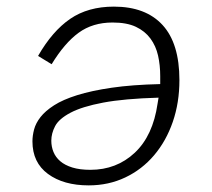

<svg xmlns="http://www.w3.org/2000/svg" viewBox="-20 -548 640 580"><path d="M248 12Q172 12 125 -22.5Q78 -57 78 -121Q78 -138 83 -157Q88 -176 102.5 -194.5Q117 -213 143.5 -230Q170 -247 213 -260.5Q256 -274 317.5 -283Q379 -292 464 -294V-318Q464 -351 457.5 -380Q451 -409 434.5 -431.5Q418 -454 390.5 -467Q363 -480 320 -480Q260 -480 217.5 -449Q175 -418 136 -354L95 -379Q138 -454 192 -491Q246 -528 324 -528Q420 -528 471 -472.5Q522 -417 522 -306Q522 -238 502 -180Q482 -122 445.5 -79Q409 -36 358.5 -12Q308 12 248 12ZM253 -35Q332 -35 387 -86.5Q442 -138 456 -235L459 -253Q355 -250 291.5 -238Q228 -226 193 -207.5Q158 -189 146.5 -167Q135 -145 135 -123Q135 -105 141.5 -89Q148 -73 162 -61Q176 -49 198.5 -42Q221 -35 253 -35Z"/></svg>

Font: IBM Plex Mono Light
Style: Italic
Weight: 300
Italic angle: -9°
Monospace: yes
Designer: Mike Abbink, Paul van der Laan, Pieter van Rosmalen
Foundry: Bold Monday
Version: Version 2.3